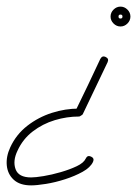

<svg xmlns="http://www.w3.org/2000/svg" viewBox="-20 -536 414 580"><path d="M299 -364Q310 -359 305 -348Q268 -270 230 -191Q229 -189 225 -187Q221 -184 219 -184Q182 -184 145.5 -173Q109 -162 79 -139Q49 -116 33 -81Q18 -50 27 -25Q36 0 74 0Q87 0 111.5 -4Q136 -8 163.5 -16Q191 -24 212 -34Q233 -44 239 -57Q239 -57 239 -57Q239 -57 239 -57Q244 -68 255 -63Q266 -58 261 -47Q253 -30 229.5 -17Q206 -4 176.5 5.5Q147 15 119 19.5Q91 24 74 24Q40 24 21.5 7Q3 -10 0.5 -36.5Q-2 -63 11 -91Q29 -130 62.5 -156Q96 -182 136.5 -195Q177 -208 219 -208Q221 -208 214 -204Q207 -200 208 -201Q227 -240 246 -279.5Q265 -319 283 -358Q289 -369 299 -364ZM338 -486Q338 -480 344 -480Q350 -480 350 -486Q350 -492 344 -492Q338 -492 338 -486ZM374 -486Q374 -474 365 -465Q356 -456 344 -456Q332 -456 323 -465Q314 -474 314 -486Q314 -498 323 -507Q332 -516 344 -516Q356 -516 365 -507Q374 -498 374 -486Z"/></svg>

Font: FRB American Cursive Light
Style: Italic
Weight: 300
Italic angle: -25°
Version: Version 2.0;Modular Font Editor K font №1